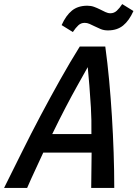

<svg xmlns="http://www.w3.org/2000/svg" viewBox="-74 -921 674 941"><path d="M-54 0Q-11 -86 33.5 -176Q78 -266 125.5 -355.5Q173 -445 221 -530.5Q269 -616 317 -693H442Q453 -613 461 -526.5Q469 -440 474.5 -350.5Q480 -261 483 -172.5Q486 -84 486 0H373Q373 -44 374 -87Q375 -130 375 -173H138Q119 -131 98.5 -87.5Q78 -44 59 0ZM182 -264H374Q375 -335 371.5 -394Q368 -453 364 -502Q360 -551 356 -592Q332 -549 304.5 -500Q277 -451 246.5 -392.5Q216 -334 182 -264ZM283 -764 228 -798Q249 -845 278.5 -869Q308 -893 354 -893Q372 -893 387 -887.5Q402 -882 416 -875Q430 -868 442.5 -862Q455 -856 467 -856Q485 -856 498.5 -868.5Q512 -881 525 -901L580 -867Q559 -820 529.5 -796Q500 -772 455 -772Q435 -772 419.5 -778.5Q404 -785 390 -792Q376 -799 364.5 -804Q353 -809 341 -809Q323 -809 310 -797Q297 -785 283 -764Z"/></svg>

Font: Ubuntu Sans Mono Medium
Style: Italic
Weight: 500
Italic angle: -13.5°
Monospace: yes
Designer: Dalton Maag Ltd
Foundry: Dalton Maag Ltd
Version: Version 1.006